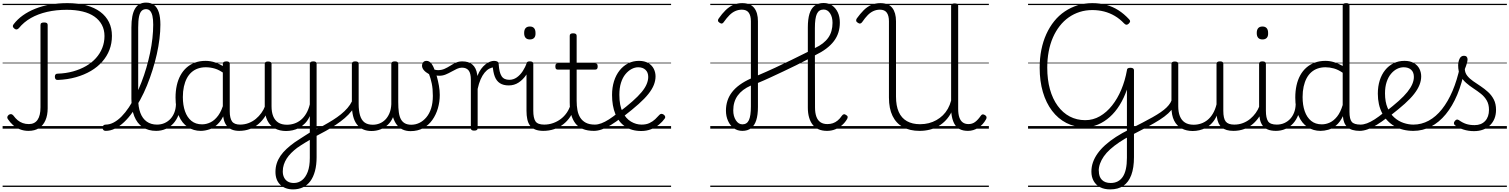

<svg xmlns="http://www.w3.org/2000/svg" viewBox="-20 -985 11557 1470"><path d="M424 -373Q412 -372 406 -378.5Q400 -385 400 -397Q400 -409 405 -415Q410 -421 421 -421Q485 -423 540 -438.5Q595 -454 639 -479.5Q683 -505 714.5 -540Q746 -575 763 -618Q780 -661 780 -709Q780 -757 760 -794.5Q740 -832 703 -858Q666 -884 612 -897Q558 -910 491 -910Q410 -910 340.5 -894Q271 -878 216.5 -847Q162 -816 124 -769Q116 -761 108 -759.5Q100 -758 90 -766Q80 -774 78.5 -782Q77 -790 84 -799Q114 -838 155.5 -867.5Q197 -897 249.5 -918Q302 -939 363.5 -950Q425 -961 496 -961Q577 -961 640.5 -944Q704 -927 747.5 -894.5Q791 -862 814 -816Q837 -770 837 -710Q837 -653 818 -603.5Q799 -554 763 -513Q727 -472 676 -442Q625 -412 561.5 -394Q498 -376 424 -373ZM198 17Q163 17 132.5 5Q102 -7 79 -28Q56 -49 41 -72Q34 -81 36 -89.5Q38 -98 47 -106Q58 -113 66.5 -111Q75 -109 82 -101Q98 -79 115.5 -64.5Q133 -50 154.5 -42.5Q176 -35 201 -35Q245 -35 267.5 -67.5Q290 -100 290 -163V-793Q290 -804 296.5 -808.5Q303 -813 318 -813Q332 -813 338.5 -808.5Q345 -804 345 -794V-156Q345 -103 328 -64Q311 -25 278.5 -4Q246 17 198 17ZM0 436H883V446H0ZM0 -20H883V0H0ZM0 -505H883V-500H0ZM0 -956H883V-946H0Z M789 17Q777 17 771 9.5Q765 2 765 -7Q765 -16 771 -23.5Q777 -31 789 -31Q820 -31 851 -47.5Q882 -64 911 -93.5Q940 -123 967 -163.5Q994 -204 1018 -252.5Q1042 -301 1063 -355Q1084 -409 1100.5 -466Q1117 -523 1129 -580Q1141 -637 1147 -692Q1153 -747 1153 -796Q1153 -807 1161.5 -812.5Q1170 -818 1180.5 -818Q1191 -818 1199.5 -812.5Q1208 -807 1208 -796Q1208 -745 1201 -687.5Q1194 -630 1180.5 -570Q1167 -510 1148 -449.5Q1129 -389 1105.5 -331Q1082 -273 1053.5 -221Q1025 -169 994.5 -125.5Q964 -82 930 -50Q896 -18 860.5 -0.5Q825 17 789 17ZM1176 17Q1115 17 1072.5 -11.5Q1030 -40 1008 -95Q986 -150 986 -229V-774Q986 -871 1013.5 -918Q1041 -965 1098 -965Q1136 -965 1160 -946.5Q1184 -928 1196 -890.5Q1208 -853 1208 -796Q1208 -784 1199.5 -777.5Q1191 -771 1180.5 -771Q1170 -771 1161.5 -777.5Q1153 -784 1153 -796Q1153 -837 1147 -863Q1141 -889 1129 -902Q1117 -915 1098 -915Q1078 -915 1064.5 -902Q1051 -889 1044.5 -858Q1038 -827 1038 -774V-229Q1038 -165 1054.5 -121Q1071 -77 1103.5 -54Q1136 -31 1182 -31Q1193 -31 1198.5 -23.5Q1204 -16 1203.5 -7Q1203 2 1196 9.5Q1189 17 1176 17ZM846 436H1240V446H846ZM846 -20H1240V0H846ZM846 -505H1240V-500H846ZM846 -956H1240V-946H846Z M1175 17Q1164 17 1158.5 9.5Q1153 2 1153.5 -7Q1154 -16 1161 -23.5Q1168 -31 1181 -31Q1214 -31 1240.5 -43Q1267 -55 1286 -76Q1305 -97 1315.5 -125Q1326 -153 1327 -186Q1328 -198 1337 -201.5Q1346 -205 1354.5 -201.5Q1363 -198 1362 -186Q1361 -142 1346.5 -104.5Q1332 -67 1307.5 -40Q1283 -13 1249 2Q1215 17 1175 17ZM1240 436V446ZM1240 -20V0ZM1240 -505V-500ZM1240 -956V-946Z M1517 17Q1462 17 1418 -12Q1374 -41 1349 -98Q1324 -155 1324 -238Q1324 -288 1333.5 -331Q1343 -374 1362 -408.5Q1381 -443 1408.5 -467.5Q1436 -492 1472.5 -505.5Q1509 -519 1554 -519Q1592 -519 1628.5 -506.5Q1665 -494 1701 -470V-419Q1661 -449 1626 -459.5Q1591 -470 1555 -470Q1523 -470 1495.5 -460.5Q1468 -451 1446.5 -432Q1425 -413 1410.5 -385.5Q1396 -358 1388 -322Q1380 -286 1380 -242Q1380 -180 1396.5 -133Q1413 -86 1445.5 -59.5Q1478 -33 1527 -33Q1561 -33 1593 -49Q1625 -65 1651.5 -101.5Q1678 -138 1695 -202L1713 -159Q1692 -85 1658.5 -47Q1625 -9 1587.5 4Q1550 17 1517 17ZM1813 17Q1779 17 1755 7Q1731 -3 1716 -22Q1701 -41 1693.5 -69Q1686 -97 1686 -132V-495Q1686 -506 1693 -510.5Q1700 -515 1714 -515Q1727 -515 1733 -510.5Q1739 -506 1739 -496V-133Q1739 -81 1756 -56Q1773 -31 1819 -31Q1826 -31 1830 -23.5Q1834 -16 1833.5 -7Q1833 2 1828.5 9.5Q1824 17 1813 17ZM1240 436H1875V446H1240ZM1240 -20H1875V0H1240ZM1240 -505H1875V-500H1240ZM1240 -956H1875V-946H1240Z M1810 17Q1799 17 1793.5 9.5Q1788 2 1788.5 -7Q1789 -16 1796 -23.5Q1803 -31 1816 -31Q1853 -31 1884 -43Q1915 -55 1939 -75Q1963 -95 1981 -120Q1999 -145 2009 -172Q2013 -183 2022 -182.5Q2031 -182 2037 -174.5Q2043 -167 2040 -157Q2029 -124 2009 -93Q1989 -62 1960.5 -37Q1932 -12 1894 2.5Q1856 17 1810 17ZM1875 436V446ZM1875 -20V0ZM1875 -505V-500ZM1875 -956V-946Z M2224 465Q2163 465 2126 429.5Q2089 394 2089 331Q2089 296 2099 265.5Q2109 235 2127.5 208Q2146 181 2174 155Q2202 129 2237 104Q2257 91 2276 78.5Q2295 66 2314 54Q2333 42 2352 30V-96Q2337 -63 2315.5 -41Q2294 -19 2270 -6Q2246 7 2220.5 12.5Q2195 18 2170 18Q2122 18 2085 -1.5Q2048 -21 2027.5 -61.5Q2007 -102 2007 -166V-496Q2007 -505 2013 -509.5Q2019 -514 2032 -514Q2046 -514 2052.5 -509.5Q2059 -505 2059 -496V-171Q2059 -127 2071.5 -95.5Q2084 -64 2110 -47Q2136 -30 2177 -30Q2206 -30 2233 -39Q2260 -48 2283 -66.5Q2306 -85 2324 -115Q2342 -145 2352 -186V-496Q2352 -506 2358.5 -510.5Q2365 -515 2379 -515Q2392 -515 2398 -510.5Q2404 -506 2404 -496V218Q2404 278 2391.5 324.5Q2379 371 2356 402Q2333 433 2299.5 449Q2266 465 2224 465ZM2230 416Q2265 416 2292.5 394.5Q2320 373 2336 330.5Q2352 288 2352 225V86Q2335 96 2319 105.5Q2303 115 2287 125.5Q2271 136 2255 147Q2230 166 2209.5 186.5Q2189 207 2175 229Q2161 251 2153 275.5Q2145 300 2145 327Q2145 354 2155 374Q2165 394 2183.5 405Q2202 416 2230 416ZM1875 436H2540V446H1875ZM1875 -20H2540V0H1875ZM1875 -505H2540V-500H1875ZM1875 -956H2540V-946H1875Z M2391 62Q2385 66 2379.5 61Q2374 56 2371.5 47.5Q2369 39 2370.5 30.5Q2372 22 2379 18Q2419 -3 2457 -24Q2495 -45 2528.5 -66Q2562 -87 2590.5 -110Q2619 -133 2640.5 -158Q2662 -183 2675 -210Q2681 -225 2690.5 -224.5Q2700 -224 2705.5 -216Q2711 -208 2706 -196Q2694 -164 2672 -135.5Q2650 -107 2619 -80.5Q2588 -54 2552 -30Q2516 -6 2475 17Q2434 40 2391 62ZM2540 436V446ZM2540 -20V0ZM2540 -505V-500ZM2540 -956V-946Z M2824 18Q2788 18 2760 5.5Q2732 -7 2712.5 -32.5Q2693 -58 2683.5 -96Q2674 -134 2674 -184V-496Q2674 -506 2680.5 -510.5Q2687 -515 2700 -515Q2714 -515 2720 -510.5Q2726 -506 2726 -496V-189Q2726 -138 2736.5 -102Q2747 -66 2770.5 -48Q2794 -30 2834 -30Q2861 -30 2885.5 -39.5Q2910 -49 2929.5 -68.5Q2949 -88 2961.5 -117.5Q2974 -147 2976 -187V-496Q2976 -506 2982.5 -510.5Q2989 -515 3003 -515Q3017 -515 3023 -510.5Q3029 -506 3029 -496V-204Q3029 -158 3033.5 -125.5Q3038 -93 3049.5 -72Q3061 -51 3080.5 -40.5Q3100 -30 3129 -30Q3162 -30 3191.5 -44.5Q3221 -59 3244.5 -87Q3268 -115 3281 -156Q3294 -197 3294 -251Q3294 -306 3285.5 -346Q3277 -386 3265 -417Q3238 -432 3224.5 -448.5Q3211 -465 3211 -483Q3211 -496 3219.5 -507.5Q3228 -519 3245 -519Q3267 -519 3282.5 -499Q3298 -479 3309 -445Q3317 -427 3325.5 -396Q3334 -365 3340.5 -329Q3347 -293 3347 -258Q3347 -205 3332.5 -155.5Q3318 -106 3290 -66.5Q3262 -27 3220 -4Q3178 19 3123 19Q3090 19 3063.5 7Q3037 -5 3018.5 -29Q3000 -53 2989 -88Q2975 -54 2950 -30.5Q2925 -7 2893 5.5Q2861 18 2824 18ZM2540 436H3428V446H2540ZM2540 -20H3428V0H2540ZM2540 -505H3428V-500H2540ZM2540 -956H3428V-946H2540Z M3343 -405Q3327 -405 3310.5 -409Q3294 -413 3279 -420V-465Q3296 -455 3308.5 -451.5Q3321 -448 3334 -448Q3361 -448 3383.5 -458Q3406 -468 3427 -481.5Q3448 -495 3470 -505Q3492 -515 3519 -515Q3528 -515 3533 -508Q3538 -501 3538 -491.5Q3538 -482 3532.5 -474.5Q3527 -467 3516 -467Q3498 -467 3478.5 -458Q3459 -449 3437 -436.5Q3415 -424 3392 -414.5Q3369 -405 3343 -405ZM3428 436H3453V446H3428ZM3428 -20H3453V0H3428ZM3428 -505H3453V-500H3428ZM3428 -956H3453V-946H3428Z M3610 15Q3597 15 3591 10.5Q3585 6 3585 -4V-374Q3585 -424 3568 -445.5Q3551 -467 3517 -467Q3507 -467 3502.5 -474.5Q3498 -482 3498 -491.5Q3498 -501 3503.5 -508Q3509 -515 3519 -515Q3543 -515 3562 -509.5Q3581 -504 3596 -491.5Q3611 -479 3620.5 -459.5Q3630 -440 3634 -412L3635 -403Q3647 -435 3663 -456.5Q3679 -478 3696.5 -492Q3714 -506 3731 -512.5Q3748 -519 3762 -519Q3772 -519 3777.5 -511.5Q3783 -504 3783 -494Q3783 -484 3777.5 -476.5Q3772 -469 3762 -469Q3744 -469 3725.5 -459Q3707 -449 3690 -428.5Q3673 -408 3659.5 -377Q3646 -346 3637 -304V-4Q3637 6 3630.5 10.5Q3624 15 3610 15ZM3453 436H3857V446H3453ZM3453 -20H3857V0H3453ZM3453 -505H3857V-500H3453ZM3453 -956H3857V-946H3453Z M3875 -331Q3834 -331 3807.5 -348Q3781 -365 3768 -399.5Q3755 -434 3752 -485L3762 -519Q3780 -519 3789 -513Q3798 -507 3798 -494Q3800 -462 3805.5 -439Q3811 -416 3820.5 -401.5Q3830 -387 3845 -380.5Q3860 -374 3879 -374Q3911 -374 3937 -392.5Q3963 -411 3982.5 -441Q4002 -471 4014 -505Q4016 -511 4025 -509Q4034 -507 4042 -500.5Q4050 -494 4047 -486Q4032 -446 4008 -410.5Q3984 -375 3950.5 -353Q3917 -331 3875 -331ZM3857 436H3880V446H3857ZM3857 -20H3880V0H3857ZM3857 -505H3880V-500H3857ZM3857 -956H3880V-946H3857Z M4141 17Q4103 17 4077.5 6.5Q4052 -4 4037.5 -24Q4023 -44 4017 -72.5Q4011 -101 4011 -137V-496Q4011 -506 4017 -510.5Q4023 -515 4036 -515Q4050 -515 4056.5 -510.5Q4063 -506 4063 -496V-137Q4063 -82 4079.5 -56.5Q4096 -31 4147 -31Q4156 -31 4160.5 -23.5Q4165 -16 4164.5 -7Q4164 2 4158.5 9.5Q4153 17 4141 17ZM4037 -683Q4015 -683 4004 -695.5Q3993 -708 3993 -732Q3993 -757 4004 -769.5Q4015 -782 4037 -782Q4058 -782 4069 -769.5Q4080 -757 4080 -732Q4081 -707 4069.5 -695Q4058 -683 4037 -683ZM3879 436H4204V446H3879ZM3879 -20H4204V0H3879ZM3879 -505H4204V-500H3879ZM3879 -956H4204V-946H3879Z M4139 17Q4128 17 4122.5 9.5Q4117 2 4117.5 -7Q4118 -16 4125 -23.5Q4132 -31 4145 -31Q4182 -31 4214.5 -42.5Q4247 -54 4273.5 -74Q4300 -94 4319 -121.5Q4338 -149 4348 -182Q4351 -193 4360.5 -192Q4370 -191 4376.5 -184Q4383 -177 4380 -167Q4368 -125 4346 -91.5Q4324 -58 4292.5 -33.5Q4261 -9 4222 4Q4183 17 4139 17ZM4204 436V446ZM4204 -20V0ZM4204 -505V-500ZM4204 -956V-946Z M4528 17Q4477 17 4441.5 2Q4406 -13 4384.5 -41.5Q4363 -70 4352.5 -110Q4342 -150 4342 -201V-452H4251Q4240 -452 4236 -458Q4232 -464 4232 -476Q4232 -489 4236 -494.5Q4240 -500 4251 -500H4342V-711Q4342 -721 4348.5 -725.5Q4355 -730 4368 -730Q4381 -730 4388 -725.5Q4395 -721 4395 -711V-500H4536Q4547 -500 4551.5 -494.5Q4556 -489 4556 -476Q4556 -464 4551.5 -458Q4547 -452 4536 -452H4395V-213Q4395 -175 4401 -142Q4407 -109 4422.5 -84.5Q4438 -60 4465 -45.5Q4492 -31 4535 -31Q4545 -31 4550 -23.5Q4555 -16 4554.5 -7Q4554 2 4547.5 9.5Q4541 17 4528 17ZM4204 436H4592V446H4204ZM4204 -20H4592V0H4204ZM4204 -505H4592V-500H4204ZM4204 -956H4592V-946H4204Z M4527 17Q4516 17 4510.5 9.5Q4505 2 4505.5 -7Q4506 -16 4513 -23.5Q4520 -31 4533 -31Q4558 -31 4584.5 -41Q4611 -51 4642.5 -71Q4674 -91 4713 -123Q4721 -129 4728.5 -126Q4736 -123 4741 -116Q4746 -109 4746.5 -100Q4747 -91 4739 -85Q4696 -52 4658.5 -29Q4621 -6 4588.5 5.5Q4556 17 4527 17ZM4592 436V446ZM4592 -20V0ZM4592 -505V-500ZM4592 -956V-946Z M4890 18Q4816 18 4766 -16.5Q4716 -51 4691 -113Q4666 -175 4666 -258Q4666 -315 4681 -363Q4696 -411 4724 -446Q4752 -481 4789.5 -500Q4827 -519 4872 -519Q4915 -519 4943.5 -502Q4972 -485 4985.5 -458Q4999 -431 4999 -400Q4999 -368 4986 -335Q4973 -302 4944.5 -266Q4916 -230 4869.5 -188.5Q4823 -147 4757 -96L4717 -124Q4779 -171 4822.5 -209.5Q4866 -248 4892.5 -280Q4919 -312 4931 -341Q4943 -370 4943 -396Q4943 -431 4922 -450.5Q4901 -470 4866 -470Q4841 -470 4815.5 -456.5Q4790 -443 4768.5 -417Q4747 -391 4734.5 -351.5Q4722 -312 4722 -259Q4722 -177 4747 -127Q4772 -77 4811 -54Q4850 -31 4892 -31Q4928 -31 4953 -43Q4978 -55 4996.5 -72.5Q5015 -90 5029 -106Q5037 -114 5045 -113.5Q5053 -113 5062 -107Q5070 -101 5072.5 -93Q5075 -85 5069 -77Q5052 -53 5025.5 -31Q4999 -9 4964.5 4.5Q4930 18 4890 18ZM4592 436H5118V446H4592ZM4592 -20H5118V0H4592ZM4592 -505H5118V-500H4592ZM4592 -956H5118V-946H4592Z M5664 17Q5626 17 5598 -3.5Q5570 -24 5554 -59.5Q5538 -95 5538 -138Q5538 -178 5549.5 -213.5Q5561 -249 5584.5 -279.5Q5608 -310 5644 -336Q5680 -362 5729 -384V-822Q5729 -865 5712.5 -888Q5696 -911 5660 -911Q5634 -911 5610 -900.5Q5586 -890 5565 -869Q5544 -848 5522 -817Q5516 -807 5508 -805Q5500 -803 5489 -811Q5478 -818 5477 -826.5Q5476 -835 5483 -844Q5508 -880 5535 -906.5Q5562 -933 5593 -947Q5624 -961 5662 -961Q5725 -961 5754 -924.5Q5783 -888 5783 -822V-408Q5849 -436 5912.5 -465.5Q5976 -495 6039.5 -526Q6103 -557 6165 -588V-775Q6165 -838 6177.5 -879Q6190 -920 6217 -941Q6244 -962 6286 -962Q6324 -962 6351.5 -942.5Q6379 -923 6394.5 -890Q6410 -857 6410 -812Q6410 -772 6399 -736.5Q6388 -701 6364.5 -670Q6341 -639 6305 -612Q6269 -585 6219 -561L6220 -162Q6220 -120 6230.5 -91.5Q6241 -63 6262 -49Q6283 -35 6315 -35Q6337 -35 6356.5 -41.5Q6376 -48 6393.5 -62.5Q6411 -77 6425 -98Q6432 -108 6440 -110Q6448 -112 6459 -104Q6469 -98 6470 -90Q6471 -82 6464 -71Q6449 -46 6426 -26Q6403 -6 6374 5.5Q6345 17 6312 17Q6275 17 6247.5 5Q6220 -7 6202 -30Q6184 -53 6174.5 -86Q6165 -119 6165 -161V-531Q6123 -509 6075.5 -485.5Q6028 -462 5978 -438.5Q5928 -415 5878.5 -392Q5829 -369 5783 -350V-166Q5783 -105 5770 -64.5Q5757 -24 5730.5 -3.5Q5704 17 5664 17ZM5664 -33Q5699 -33 5714 -65.5Q5729 -98 5729 -170V-330Q5695 -315 5670 -296Q5645 -277 5628 -253.5Q5611 -230 5602.5 -201.5Q5594 -173 5594 -140Q5594 -95 5614 -64Q5634 -33 5664 -33ZM6219 -617Q6254 -633 6279.5 -653Q6305 -673 6321.5 -696.5Q6338 -720 6346 -748.5Q6354 -777 6354 -810Q6354 -855 6335 -883.5Q6316 -912 6286 -912Q6250 -912 6234.5 -879.5Q6219 -847 6219 -770ZM5418 436H6517V446H5418ZM5418 -20H6517V0H5418ZM5418 -505H6517V-500H5418ZM5418 -956H6517V-946H5418Z M7020 17Q6946 17 6893.5 -12Q6841 -41 6813.5 -97.5Q6786 -154 6786 -238V-822Q6786 -865 6769.5 -888Q6753 -911 6717 -911Q6691 -911 6667.5 -900.5Q6644 -890 6623.5 -869Q6603 -848 6581 -816Q6575 -807 6566.5 -805Q6558 -803 6547 -811Q6536 -818 6535 -826.5Q6534 -835 6540 -844Q6566 -880 6592.5 -906.5Q6619 -933 6650.5 -947Q6682 -961 6720 -961Q6783 -961 6811.5 -924.5Q6840 -888 6840 -822V-246Q6840 -175 6861 -128Q6882 -81 6923.5 -57.5Q6965 -34 7024 -34Q7060 -34 7091 -42Q7122 -50 7149.5 -65.5Q7177 -81 7199 -102.5Q7221 -124 7237 -152.5Q7253 -181 7262 -215V-940Q7262 -950 7268.5 -954.5Q7275 -959 7289 -959Q7304 -959 7310 -954.5Q7316 -950 7316 -940V-152Q7316 -112 7325 -86Q7334 -60 7351.5 -47.5Q7369 -35 7395 -35Q7424 -35 7445.5 -51Q7467 -67 7488 -97Q7494 -107 7502 -109Q7510 -111 7521 -104Q7531 -98 7533 -89.5Q7535 -81 7529 -71Q7518 -51 7503 -34.5Q7488 -18 7469.5 -6.5Q7451 5 7431.5 11Q7412 17 7391 17Q7352 17 7325.5 2.5Q7299 -12 7284 -42.5Q7269 -73 7264 -118Q7264 -120 7264 -122Q7264 -124 7264 -125Q7247 -92 7222.5 -65.5Q7198 -39 7167 -20.5Q7136 -2 7099 7.5Q7062 17 7020 17ZM6517 436H7551V446H6517ZM6517 -20H7551V0H6517ZM6517 -505H7551V-500H6517ZM6517 -956H7551V-946H6517Z M8480 465Q8435 465 8403 448.5Q8371 432 8353.5 401Q8336 370 8336 329Q8336 317 8345 310Q8354 303 8365 302Q8376 301 8384.5 307Q8393 313 8393 325Q8393 368 8416.5 392Q8440 416 8484 416Q8544 416 8576 369Q8608 322 8608 223V-299Q8585 -233 8552 -180Q8519 -127 8477 -89.5Q8435 -52 8386.5 -31.5Q8338 -11 8285 -11Q8208 -11 8144.5 -43.5Q8081 -76 8035 -136.5Q7989 -197 7964.5 -280.5Q7940 -364 7940 -466Q7940 -540 7953 -604.5Q7966 -669 7991 -724Q8016 -779 8051.5 -823Q8087 -867 8132.5 -897.5Q8178 -928 8230.5 -944.5Q8283 -961 8343 -961Q8400 -961 8450 -947.5Q8500 -934 8543 -906.5Q8586 -879 8624 -838Q8633 -829 8632.5 -821.5Q8632 -814 8622 -804Q8612 -795 8604 -795.5Q8596 -796 8586 -806Q8553 -841 8514.5 -863.5Q8476 -886 8433 -897Q8390 -908 8343 -908Q8292 -908 8246.5 -893.5Q8201 -879 8162.5 -852Q8124 -825 8093.5 -786Q8063 -747 8041.5 -698Q8020 -649 8009 -590.5Q7998 -532 7998 -467Q7998 -376 8018.5 -302Q8039 -228 8078 -174.5Q8117 -121 8170.5 -93Q8224 -65 8289 -65Q8349 -65 8401 -95Q8453 -125 8494.5 -177.5Q8536 -230 8565 -299Q8594 -368 8608 -447Q8608 -457 8614.5 -461.5Q8621 -466 8635 -466Q8662 -466 8662 -447V218Q8662 300 8641.5 355Q8621 410 8581 437.5Q8541 465 8480 465ZM7851 436H8767V446H7851ZM7851 -20H8767V0H7851ZM7851 -505H8767V-500H7851ZM7851 -956H8767V-946H7851Z M8336 329Q8336 292 8348 257.5Q8360 223 8383.5 190Q8407 157 8442 125.5Q8477 94 8524 63.5Q8571 33 8630 4Q8683 -23 8726.5 -45.5Q8770 -68 8804.5 -87.5Q8839 -107 8866 -125.5Q8893 -144 8911.5 -162Q8930 -180 8941 -198.5Q8952 -217 8956 -237Q8958 -248 8967.5 -249.5Q8977 -251 8984.5 -245.5Q8992 -240 8989 -229Q8984 -196 8968 -169.5Q8952 -143 8924.5 -117.5Q8897 -92 8857.5 -67Q8818 -42 8764 -13Q8710 16 8641 51Q8590 77 8550 104Q8510 131 8480 158Q8450 185 8431 212.5Q8412 240 8402 268Q8392 296 8392 325Q8392 338 8384 344.5Q8376 351 8364.5 352Q8353 353 8344.5 347Q8336 341 8336 329ZM8767 436H8817V446H8767ZM8767 -20H8817V0H8767ZM8767 -505H8817V-500H8767ZM8767 -956H8817V-946H8767Z M9112 18Q9064 18 9027 -1.5Q8990 -21 8969.5 -61.5Q8949 -102 8949 -166V-496Q8949 -505 8955 -509.5Q8961 -514 8974 -514Q8988 -514 8994.5 -509.5Q9001 -505 9001 -496V-171Q9001 -127 9013.5 -95.5Q9026 -64 9052 -47Q9078 -30 9119 -30Q9148 -30 9175 -39Q9202 -48 9225 -66.5Q9248 -85 9266 -115Q9284 -145 9294 -186V-496Q9294 -506 9300.5 -510.5Q9307 -515 9321 -515Q9334 -515 9340 -510.5Q9346 -506 9346 -496V-137Q9346 -78 9364.5 -54.5Q9383 -31 9430 -31Q9440 -31 9444.5 -23.5Q9449 -16 9448.5 -7Q9448 2 9442 9.5Q9436 17 9424 17Q9394 17 9372 10.5Q9350 4 9334.5 -9Q9319 -22 9310 -41.5Q9301 -61 9297 -87L9296 -100Q9281 -66 9259.5 -43Q9238 -20 9213.5 -7Q9189 6 9163 12Q9137 18 9112 18ZM8817 436H9488V446H8817ZM8817 -20H9488V0H8817ZM8817 -505H9488V-500H8817ZM8817 -956H9488V-946H8817Z M9423 17Q9412 17 9406.5 9.5Q9401 2 9401.5 -7Q9402 -16 9409 -23.5Q9416 -31 9429 -31Q9466 -31 9497 -43Q9528 -55 9552 -75Q9576 -95 9594 -120Q9612 -145 9622 -172Q9626 -183 9635 -182.5Q9644 -182 9650 -174.5Q9656 -167 9653 -157Q9642 -124 9622 -93Q9602 -62 9573.5 -37Q9545 -12 9507 2.5Q9469 17 9423 17ZM9488 436V446ZM9488 -20V0ZM9488 -505V-500ZM9488 -956V-946Z M9750 17Q9712 17 9686.5 6.5Q9661 -4 9646.5 -24Q9632 -44 9626 -72.5Q9620 -101 9620 -137V-496Q9620 -506 9626 -510.5Q9632 -515 9645 -515Q9659 -515 9665.5 -510.5Q9672 -506 9672 -496V-137Q9672 -82 9688.5 -56.5Q9705 -31 9756 -31Q9765 -31 9769.5 -23.5Q9774 -16 9773.5 -7Q9773 2 9767.5 9.5Q9762 17 9750 17ZM9646 -683Q9624 -683 9613 -695.5Q9602 -708 9602 -732Q9602 -757 9613 -769.5Q9624 -782 9646 -782Q9667 -782 9678 -769.5Q9689 -757 9689 -732Q9690 -707 9678.5 -695Q9667 -683 9646 -683ZM9488 436H9813V446H9488ZM9488 -20H9813V0H9488ZM9488 -505H9813V-500H9488ZM9488 -956H9813V-946H9488Z M9748 17Q9737 17 9731.5 9.5Q9726 2 9726.5 -7Q9727 -16 9734 -23.5Q9741 -31 9754 -31Q9787 -31 9813.5 -43Q9840 -55 9859 -76Q9878 -97 9888.5 -125Q9899 -153 9900 -186Q9901 -198 9910 -201.5Q9919 -205 9927.5 -201.5Q9936 -198 9935 -186Q9934 -142 9919.5 -104.5Q9905 -67 9880.5 -40Q9856 -13 9822 2Q9788 17 9748 17ZM9813 436V446ZM9813 -20V0ZM9813 -505V-500ZM9813 -956V-946Z M10090 17Q10035 17 9991 -12Q9947 -41 9922 -98Q9897 -155 9897 -238Q9897 -288 9906.5 -331Q9916 -374 9935 -408.5Q9954 -443 9982 -467.5Q10010 -492 10046.5 -505.5Q10083 -519 10128 -519Q10161 -519 10194 -509Q10227 -499 10260 -480V-942Q10260 -952 10266.5 -956.5Q10273 -961 10287 -961Q10300 -961 10306 -956.5Q10312 -952 10312 -942V-129Q10312 -73 10329.5 -52Q10347 -31 10398 -31Q10407 -31 10411 -23.5Q10415 -16 10414.5 -7Q10414 2 10408.5 9.5Q10403 17 10392 17Q10360 17 10336 10Q10312 3 10296.5 -11Q10281 -25 10272.5 -45.5Q10264 -66 10262 -92V-96Q10240 -50 10210 -25Q10180 0 10149 8.5Q10118 17 10090 17ZM10100 -33Q10132 -33 10162 -47Q10192 -61 10217.5 -93Q10243 -125 10260 -181V-428Q10225 -452 10192.5 -461Q10160 -470 10128 -470Q10096 -470 10068.5 -460.5Q10041 -451 10019.5 -432Q9998 -413 9983.5 -385.5Q9969 -358 9961 -322Q9953 -286 9953 -242Q9953 -180 9969.5 -133Q9986 -86 10018.5 -59.5Q10051 -33 10100 -33ZM9813 436H10454V446H9813ZM9813 -20H10454V0H9813ZM9813 -505H10454V-500H9813ZM9813 -956H10454V-946H9813Z M10389 17Q10378 17 10372.5 9.5Q10367 2 10367.5 -7Q10368 -16 10375 -23.5Q10382 -31 10395 -31Q10420 -31 10446.5 -41Q10473 -51 10504.5 -71Q10536 -91 10575 -123Q10583 -129 10590.5 -126Q10598 -123 10603 -116Q10608 -109 10608.5 -100Q10609 -91 10601 -85Q10558 -52 10520.5 -29Q10483 -6 10450.5 5.5Q10418 17 10389 17ZM10454 436V446ZM10454 -20V0ZM10454 -505V-500ZM10454 -956V-946Z M10589 -130Q10647 -175 10688.5 -212Q10730 -249 10755.5 -281Q10781 -313 10793 -341.5Q10805 -370 10805 -396Q10805 -432 10784 -451Q10763 -470 10727 -470Q10701 -470 10676 -457.5Q10651 -445 10630 -420Q10609 -395 10596.5 -357.5Q10584 -320 10584 -270Q10584 -205 10603.5 -159.5Q10623 -114 10655 -85.5Q10687 -57 10725.5 -44Q10764 -31 10801 -31Q10813 -31 10818.5 -23.5Q10824 -16 10824 -7Q10824 2 10818.5 9.5Q10813 17 10801 17Q10719 17 10657.5 -18.5Q10596 -54 10562.5 -118Q10529 -182 10529 -268Q10529 -323 10543.5 -369Q10558 -415 10585 -448.5Q10612 -482 10649.5 -500.5Q10687 -519 10733 -519Q10777 -519 10805.5 -502Q10834 -485 10847.5 -458Q10861 -431 10861 -400Q10861 -368 10848 -335Q10835 -302 10807.5 -266.5Q10780 -231 10735.5 -191Q10691 -151 10629 -103ZM10454 436H10942V446H10454ZM10454 -20H10942V0H10454ZM10454 -505H10942V-500H10454ZM10454 -956H10942V-946H10454Z M10801 17Q10789 17 10782.5 9.5Q10776 2 10776 -7Q10776 -16 10782.5 -23.5Q10789 -31 10801 -31Q10863 -31 10918.5 -61Q10974 -91 11020 -149Q11066 -207 11101 -289Q11136 -371 11158 -475Q11160 -484 11170 -485Q11180 -486 11189 -480Q11198 -474 11195 -459Q11174 -348 11137 -260Q11100 -172 11049 -110Q10998 -48 10935 -15.5Q10872 17 10801 17ZM10942 436H10967V446H10942ZM10942 -20H10967V0H10942ZM10942 -505H10967V-500H10942ZM10942 -956H10967V-946H10942Z M11265 19Q11223 19 11185 7Q11147 -5 11118 -27Q11112 -33 11111.5 -41.5Q11111 -50 11119 -59Q11126 -68 11133.5 -69.5Q11141 -71 11150 -65Q11178 -45 11205.5 -36Q11233 -27 11270 -27Q11321 -27 11350.5 -58.5Q11380 -90 11380 -144Q11380 -186 11363 -215.5Q11346 -245 11319 -266.5Q11292 -288 11262 -307.5Q11232 -327 11205 -350.5Q11178 -374 11161 -406Q11144 -438 11144 -485Q11144 -511 11154.5 -534.5Q11165 -558 11189 -558Q11202 -558 11209 -550.5Q11216 -543 11216 -530Q11216 -519 11210.5 -499.5Q11205 -480 11195 -456Q11196 -427 11214 -404.5Q11232 -382 11259 -363.5Q11286 -345 11316 -325Q11346 -305 11373 -280.5Q11400 -256 11417 -223Q11434 -190 11434 -144Q11434 -71 11388 -26Q11342 19 11265 19ZM10967 436H11517V446H10967ZM10967 -20H11517V0H10967ZM10967 -505H11517V-500H10967ZM10967 -956H11517V-946H10967Z"/></svg>

Font: Playwrite HU Guides
Style: Regular
Weight: 400
Designer: Veronika Burian, José Scaglione
Foundry: TypeTogether
Version: Version 1.003